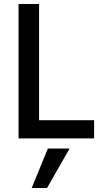

<svg xmlns="http://www.w3.org/2000/svg" viewBox="-20 -694 520 963"><path d="M452 0H73V-674H176V-91H452ZM216 249H139L220 51H329Z"/></svg>

Font: Hind Mysuru Medium
Style: Regular
Weight: 500
Designer: Manushi Parikh, Hitesh Malaviya
Foundry: Indian Type Foundry
Version: Version 0.703;PS 1.0;hotconv 1.0.86;makeotf.lib2.5.63406